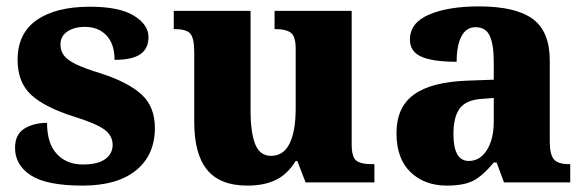

<svg xmlns="http://www.w3.org/2000/svg" viewBox="-20 -570 1830 600"><path d="M27 -108Q27 -150 56 -168Q85 -186 127 -186Q127 -122 157.5 -89Q188 -56 239 -56Q286 -56 309 -73Q332 -90 332 -117Q332 -147 305 -166Q278 -185 210 -206Q119 -235 77 -274Q35 -313 35 -383Q35 -466 95 -507.5Q155 -549 261 -549Q353 -549 398.5 -521Q444 -493 444 -454Q444 -418 418.5 -400.5Q393 -383 338 -383Q338 -432 313 -459Q288 -486 245 -486Q212 -486 190.5 -471.5Q169 -457 169 -431Q169 -411 180 -396.5Q191 -382 218 -369Q245 -356 297 -340Q380 -313 422 -275Q464 -237 464 -170Q464 -86 405.5 -38Q347 10 238 10Q126 10 76.5 -22Q27 -54 27 -108Z M587 -189V-407Q587 -450 575 -464.5Q563 -479 526 -479H523V-536H763V-226Q763 -156 777.5 -119.5Q792 -83 827 -83Q866 -83 885 -121.5Q904 -160 904 -231V-418Q904 -456 889 -467.5Q874 -479 842 -479H838V-536H1079V-119Q1079 -79 1093.5 -68Q1108 -57 1140 -57H1150V0H935L909 -67H904Q879 -26 842.5 -8Q806 10 753 10Q668 10 627.5 -39Q587 -88 587 -189Z M1219 -154Q1219 -235 1273.5 -274.5Q1328 -314 1441 -318L1523 -321V-375Q1523 -431 1510.5 -458Q1498 -485 1466 -485Q1437 -485 1422 -456.5Q1407 -428 1407 -377Q1332 -377 1296.5 -393Q1261 -409 1261 -446Q1261 -499 1321 -524.5Q1381 -550 1477 -550Q1591 -550 1644.5 -511Q1698 -472 1698 -381V-128Q1698 -87 1711 -72Q1724 -57 1758 -57H1762V0H1555L1532 -62H1523Q1488 -20 1458.5 -5Q1429 10 1376 10Q1307 10 1263 -32Q1219 -74 1219 -154ZM1523 -191V-264L1486 -261Q1437 -258 1417 -231.5Q1397 -205 1397 -151Q1397 -67 1445 -67Q1480 -67 1501.5 -101Q1523 -135 1523 -191Z"/></svg>

Font: Noto Serif ExtraBold
Style: Regular
Weight: 800
Designer: Monotype Design Team
Foundry: Monotype Imaging Inc.
Version: Version 1.001